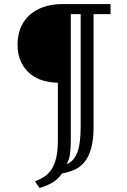

<svg xmlns="http://www.w3.org/2000/svg" viewBox="-20 -720 632 952"><path d="M444 -94Q444 -27 432 15.5Q420 58 399 83.5Q378 109 349.5 121.5Q321 134 288 140Q265 172 235 188Q205 204 176 212L153 179Q178 170 199 156.5Q220 143 235 120.5Q250 98 258.5 63Q267 28 267 -24V-310Q231 -310 195.5 -320Q160 -330 131.5 -352.5Q103 -375 85 -411.5Q67 -448 67 -500Q67 -542 81 -578.5Q95 -615 123 -642Q151 -669 193.5 -684.5Q236 -700 293 -700H528V-650H444ZM310 94Q345 81 362.5 38Q380 -5 380 -94V-650H331V-24Q331 16 327 44.5Q323 73 310 94Z"/></svg>

Font: PT Serif Caption
Style: Regular
Weight: 400
Designer: A.Korolkova, O.Umpeleva, V.Yefimov
Foundry: ParaType Ltd
Version: Version 1.000W OFL